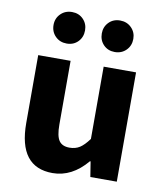

<svg xmlns="http://www.w3.org/2000/svg" viewBox="-82 -779 731 858"><g transform="rotate(10 284.0 -350.0)"><path d="M214 12Q60 12 60 -188V-496H207V-207Q207 -155 221.5 -134Q236 -113 269 -113Q296 -113 315.5 -125.5Q335 -138 357 -168V-496H504V0H384L373 -69H370Q302 12 214 12ZM104 -641Q104 -671 124.5 -691.5Q145 -712 176 -712Q207 -712 227 -691.5Q247 -671 247 -641Q247 -610 227 -589.5Q207 -569 176 -569Q145 -569 124.5 -589.5Q104 -610 104 -641ZM323 -641Q323 -671 343 -691.5Q363 -712 394 -712Q425 -712 445.5 -691.5Q466 -671 466 -641Q466 -610 445.5 -589.5Q425 -569 394 -569Q363 -569 343 -589.5Q323 -610 323 -641Z"/></g></svg>

Font: Toshiba Sans
Style: Bold
Weight: 700
Designer: Paul D. Hunt
Foundry: Toshiba Corporation
Version: Version 2.020;PS 2.0;hotconv 1.0.86;makeotf.lib2.5.63406